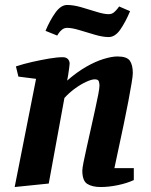

<svg xmlns="http://www.w3.org/2000/svg" viewBox="-20 -742 609 772"><path d="M39 10 125 -425 54 -434 44 -475Q74 -485 109.5 -493Q145 -501 177.5 -506.5Q210 -512 232 -512Q246 -512 253 -504.5Q260 -497 260 -486Q260 -481 258 -467.5Q256 -454 254 -440Q252 -426 250 -418Q289 -452 326.5 -473.5Q364 -495 397 -505Q430 -515 452 -515Q490 -515 502 -498Q514 -481 514 -448Q514 -437 509 -407Q504 -377 496 -334.5Q488 -292 478 -244.5Q468 -197 458 -150.5Q448 -104 440 -66H518V-18Q490 -5 453.5 2.5Q417 10 385 10Q351 10 331 -2.5Q311 -15 311 -56Q311 -65 316 -90.5Q321 -116 329 -151Q337 -186 345.5 -225Q354 -264 362 -299.5Q370 -335 375 -361.5Q380 -388 380 -398Q380 -406 377.5 -414.5Q375 -423 361 -423Q348 -423 325.5 -412.5Q303 -402 280 -385Q257 -368 239 -348L176 -4ZM417 -593Q393 -593 361 -602.5Q329 -612 299 -621Q269 -630 250 -630Q238 -630 229 -622.5Q220 -615 215 -607Q210 -599 210 -599L163 -618Q181 -661 203 -691.5Q225 -722 250 -722Q275 -722 306.5 -713Q338 -704 368 -694.5Q398 -685 417 -685Q430 -685 439 -693Q448 -701 453.5 -708.5Q459 -716 459 -716L503 -697Q485 -654 464 -623.5Q443 -593 417 -593Z"/></svg>

Font: Manuale
Style: Italic
Weight: 400
Italic angle: -11°
Designer: Eduardo Tunni / Pablo Cosgaya
Foundry: Eduardo Tunni / Pablo Cosgaya
Version: Version 1.002